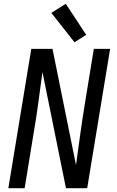

<svg xmlns="http://www.w3.org/2000/svg" viewBox="-20 -993 616 1013"><path d="M24 0H110L158 -294Q172 -374 182.5 -453.5Q193 -533 204 -613L328 0H440L561 -735H475L427 -441Q414 -362 403 -282Q392 -202 381 -122L257 -735H145ZM373 -770 435 -809 327 -973 251 -925Z"/></svg>

Font: Iosevka Sparkle
Style: Italic
Weight: 400
Italic angle: -9°
Designer: Belleve Invis
Foundry: Belleve Invis
Version: Version 4.5.0; ttfautohint (v1.8.3)